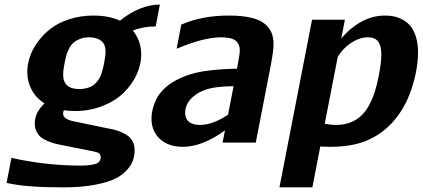

<svg xmlns="http://www.w3.org/2000/svg" viewBox="-20 -615 1823 828"><path d="M252.4 -293Q252.4 -231 321.8 -231Q339.4 -231 353.8 -234.9Q368.2 -238.8 378.2 -244.6Q388.2 -250.5 396.5 -260.5Q404.8 -270.5 409.4 -278.8Q414.1 -287.1 418.2 -300Q422.4 -313 424.3 -321Q426.3 -329.1 428.7 -341.8Q435.1 -372.6 435.1 -391.6Q435.1 -425.8 415.3 -439.9Q395.5 -454.1 365.2 -454.1Q341.3 -454.1 322.8 -446.3Q304.2 -438.5 293.9 -428.2Q283.7 -418 275.6 -400.6Q267.6 -383.3 264.6 -371.8Q261.7 -360.4 258.3 -341.8Q252.4 -313.5 252.4 -293ZM97.7 -304.7Q97.7 -335.9 108.4 -368.7Q119.1 -401.4 142.3 -433.6Q165.5 -465.8 198.2 -491.2Q231 -516.6 279.1 -532.2Q327.1 -547.9 383.3 -547.9Q449.7 -547.9 497.1 -525.9Q584.5 -595.2 669.4 -595.2L651.4 -501Q596.2 -501 553.2 -482.9Q588.9 -439 588.9 -378.9Q588.9 -335 568.6 -292Q548.3 -249 512.5 -214.1Q476.6 -179.2 421.6 -157.7Q366.7 -136.2 303.2 -136.2Q277.8 -136.2 255.9 -139.6Q252 -133.3 252 -125Q252 -98.1 312.5 -88.9L446.8 -61Q470.2 -57.1 488.5 -51Q506.8 -44.9 524.2 -34.4Q541.5 -23.9 551 -7.1Q560.5 9.8 560.5 32.2Q560.5 54.2 554.4 74Q548.3 93.8 528.8 116.5Q509.3 139.2 477.1 155.3Q444.8 171.4 387.9 182.1Q331.1 192.9 255.4 192.9H240.2Q91.8 192.9 8.3 173.8L29.3 65.9Q179.2 99.1 326.7 99.1Q365.2 99.1 388.9 92.8Q412.6 86.4 414.1 65.9Q414.1 61 413.6 57.4Q413.1 53.7 411.1 51Q409.2 48.3 408.2 46.9Q407.2 45.4 403.3 43.9Q399.4 42.5 398.2 42Q397 41.5 391.1 40Q385.3 38.6 383.8 38.1L249 11.2Q228.5 7.3 214.4 3.4Q200.2 -0.5 182.9 -7.8Q165.5 -15.1 155 -24.4Q144.5 -33.7 137.2 -48.6Q129.9 -63.5 129.9 -82Q129.9 -129.9 171.9 -168.9Q136.7 -190.9 117.2 -226.6Q97.7 -262.2 97.7 -304.7Z M967.3 -547.9Q1023.9 -547.9 1063 -538.6Q1102.1 -529.3 1122.6 -511.5Q1143.1 -493.7 1151.4 -472.7Q1159.7 -451.7 1159.7 -423.3Q1159.7 -397 1147.5 -332L1083 0H939.9L950.2 -52.7Q853 18.1 768.6 18.1Q706.5 18.1 669.9 -15.4Q633.3 -48.8 633.3 -104Q633.3 -122.6 637.7 -141.6Q642.1 -160.6 652.6 -184.1Q663.1 -207.5 685.8 -230.2Q708.5 -252.9 741.2 -270Q793 -297.4 856.4 -307.4Q919.9 -317.4 1002 -318.8L1008.3 -353Q1014.2 -384.3 1014.2 -397.5Q1014.2 -424.3 996.6 -439.2Q979 -454.1 933.1 -454.1Q858.4 -454.1 741.7 -404.8L761.7 -508.8Q850.6 -547.9 967.3 -547.9ZM963.4 -120.1 987.3 -243.2Q939 -242.7 902.8 -237.1Q866.7 -231.4 836.4 -214.8Q778.3 -180.2 778.3 -127.4Q778.3 -103.5 794.7 -89.8Q811 -76.2 842.8 -76.2Q896.5 -76.2 963.4 -120.1Z M1782.7 -389.2Q1782.7 -316.9 1754.9 -232.2Q1727.1 -147.5 1671.4 -85.9Q1624.5 -35.2 1561 -8.5Q1497.6 18.1 1403.8 18.1Q1377.4 18.1 1361.3 16.6L1327.1 192.9H1185.1L1325.7 -529.8H1467.3L1451.7 -448.7Q1489.7 -494.6 1538.1 -521.2Q1586.4 -547.9 1641.1 -547.9Q1661.6 -547.9 1680.2 -543.9Q1698.7 -540 1718 -529.3Q1737.3 -518.6 1751.2 -501.5Q1765.1 -484.4 1773.9 -455.6Q1782.7 -426.8 1782.7 -389.2ZM1430.2 -76.2Q1464.4 -76.2 1492.2 -87.4Q1520 -98.6 1539.3 -117.4Q1558.6 -136.2 1573.5 -164.6Q1588.4 -192.9 1597.4 -222.7Q1606.4 -252.4 1613.8 -290Q1624.5 -346.7 1624.5 -378.4Q1624.5 -418.5 1610.4 -436.3Q1596.2 -454.1 1566.9 -454.1Q1531.2 -454.1 1495.1 -430.7Q1459 -407.2 1436.5 -369.6L1380.4 -81.5Q1406.2 -76.2 1430.2 -76.2Z"/></svg>

Font: Aurulent Sans
Style: BoldItalic
Weight: 700
Italic angle: -11°
Version: Version 2007.05.04